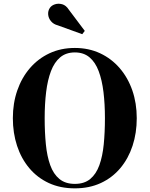

<svg xmlns="http://www.w3.org/2000/svg" viewBox="-20 -1023 820 1053"><path d="M390.5 10Q310.5 10 247.5 -19.2Q184.5 -48.5 140.5 -101Q96.5 -153.5 73.5 -223.5Q50.5 -293.5 50.5 -375Q50.5 -457 74.8 -527Q99 -597 144 -649.2Q189 -701.5 251.5 -730.8Q314 -760 390.5 -760Q466.5 -760 529 -730.8Q591.5 -701.5 636.5 -649.2Q681.5 -597 705.8 -527Q730 -457 730 -375Q730 -293.5 707 -223.5Q684 -153.5 640 -101Q596 -48.5 533 -19.2Q470 10 390.5 10ZM390.5 -14.5Q442.5 -14.5 475 -41.5Q507.5 -68.5 525 -117.2Q542.5 -166 549 -231.8Q555.5 -297.5 555.5 -375Q555.5 -452.5 547.5 -518.2Q539.5 -584 521.2 -632.8Q503 -681.5 471 -708.5Q439 -735.5 390.5 -735.5Q342 -735.5 310 -708.5Q278 -681.5 259.5 -632.8Q241 -584 233 -518.2Q225 -452.5 225 -375Q225 -297.5 231.5 -231.8Q238 -166 255.5 -117.2Q273 -68.5 305.8 -41.5Q338.5 -14.5 390.5 -14.5ZM431 -835.5 297 -884Q273.5 -890 259.8 -906.5Q246 -923 244.2 -943Q242.5 -963 253 -979Q262 -993 280.8 -999.2Q299.5 -1005.5 320.8 -999.8Q342 -994 357 -970.5L445 -853.5Z"/></svg>

Font: Bodoni Moda SC 9pt
Style: Bold
Weight: 700
Designer: Owen Earl
Foundry: indestructible type
Version: Version 2.005